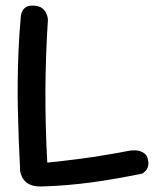

<svg xmlns="http://www.w3.org/2000/svg" viewBox="-20 -672 596 690"><path d="M131.2 -2Q110.2 -1.2 95.6 -5.8Q80.9 -10.4 72 -18.8Q63.1 -27.2 58.6 -37.3Q54.1 -47.4 52.5 -56.4Q49.5 -114.4 47.5 -168.1Q45.5 -221.9 44.3 -274.2Q43.1 -326.5 43.6 -380Q44.1 -433.5 46.6 -490.9Q49.1 -548.4 54.8 -612.4Q54.8 -612.4 55.8 -618.9Q56.9 -625.4 61 -633.5Q65.1 -641.6 75.4 -647.4Q85.6 -653.2 104.4 -651.5Q122 -650.1 131.8 -642.2Q141.5 -634.4 145.9 -624.9Q150.4 -615.5 151.3 -608.2Q152.2 -600.9 152.2 -600.9Q143.8 -472 143.2 -343.2Q142.8 -214.5 149.9 -87.6Q207.6 -93.5 259.4 -100.2Q311.1 -106.9 358.2 -114.8Q405.4 -122.6 449.1 -131.1Q449.1 -131.1 454.4 -131.6Q459.8 -132.1 468.1 -131.6Q476.4 -131 485.1 -128.2Q493.8 -125.4 501 -119.1Q508.2 -112.8 510.8 -101.9Q515 -86.6 512.4 -76Q509.8 -65.4 504.5 -59.3Q499.2 -53.2 494.7 -50.6Q490.1 -47.9 490.1 -47.9Q441.8 -38.2 396.8 -30.2Q351.8 -22.2 307.9 -16.4Q264 -10.6 220.6 -6.9Q177.1 -3.1 131.2 -2Z"/></svg>

Font: Sour Gummy Black
Style: Regular
Weight: 900
Version: Version 1.000